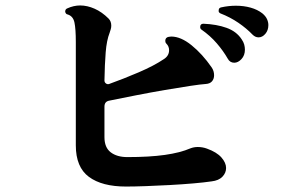

<svg xmlns="http://www.w3.org/2000/svg" viewBox="-20 -732 1040 704"><path d="M442 -48Q354 -48 306 -83.5Q258 -119 258 -199V-578Q258 -626 253 -649.5Q248 -673 228 -679Q221 -680 219 -689Q219 -698 226 -701Q250 -712 274 -712Q300 -712 327 -700Q354 -688 378 -664Q388 -654 388 -638Q388 -631 386 -624.5Q384 -618 382 -612Q371 -584 367.5 -540Q364 -496 363 -437Q363 -430 368.5 -426Q374 -422 380 -424Q433 -443 489 -467Q545 -491 582 -516Q600 -528 600 -548Q600 -562 590 -572Q586 -576 586 -582Q586 -595 599 -597Q601 -597 603.5 -597.5Q606 -598 608 -598Q643 -598 682.5 -566Q722 -534 756 -485Q765 -472 765 -456Q765 -443 757.5 -434Q750 -425 734 -424Q717 -423 677 -417Q637 -411 584.5 -402Q532 -393 478.5 -382.5Q425 -372 381 -363Q363 -360 363 -341V-229Q363 -191 386 -173.5Q409 -156 447 -156Q528 -156 584.5 -164Q641 -172 678 -188Q691 -193 705 -193Q723 -193 739 -187Q775 -174 792 -154.5Q809 -135 809 -116Q809 -98 795.5 -84Q782 -70 756 -67Q729 -63 688.5 -59.5Q648 -56 602 -53.5Q556 -51 514 -49.5Q472 -48 442 -48ZM815 -517Q799 -545 775 -573Q751 -601 718 -624Q714 -627 714 -633Q714 -645 726 -645Q774 -643 810.5 -630Q847 -617 866 -588Q873 -578 875.5 -568.5Q878 -559 878 -550Q878 -529 865.5 -515.5Q853 -502 839 -502Q823 -502 815 -517ZM906 -605Q884 -628 854 -648.5Q824 -669 788 -683Q780 -687 782 -695Q782 -703 791 -705Q818 -711 845 -711Q874 -711 899 -704Q924 -697 942 -683Q954 -673 959 -662Q964 -651 964 -640Q964 -621 953 -608Q942 -595 928 -595Q916 -595 906 -605Z"/></svg>

Font: Zen Antique Soft
Style: Regular
Weight: 400
Designer: Yoshimichi Ohira
Foundry: Positype
Version: Version 1.001